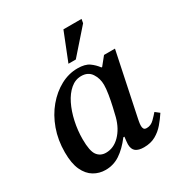

<svg xmlns="http://www.w3.org/2000/svg" viewBox="-163 -796 876 927"><g transform="rotate(-30 275.0 -332.0)"><path d="M160 13Q125 13 95.5 -4.5Q66 -22 48.5 -59.5Q31 -97 31 -159Q31 -227 52 -285.5Q73 -344 109.5 -387.5Q146 -431 191.5 -455.5Q237 -480 286 -480Q328 -480 350.5 -464Q373 -448 389 -426H393L430 -472H491L418 -123Q418 -123 415.5 -110Q413 -97 413 -86Q413 -76 417 -69.5Q421 -63 433 -63Q456 -63 474 -81Q492 -99 503 -112L526 -94Q509 -68 488.5 -44Q468 -20 440.5 -4.5Q413 11 375 11Q345 11 329.5 -1Q314 -13 314 -41Q314 -50 315.5 -60Q317 -70 318 -81H312Q277 -35 240.5 -11Q204 13 160 13ZM203 -58Q246 -58 280 -92.5Q314 -127 329 -183Q334 -203 341 -233.5Q348 -264 353 -295Q358 -326 358 -347Q358 -383 339.5 -411Q321 -439 283 -439Q250 -439 223 -416Q196 -393 177 -354.5Q158 -316 147.5 -268Q137 -220 137 -171Q137 -105 154.5 -81.5Q172 -58 203 -58ZM301 -521H260L322 -677H423L419 -655Z"/></g></svg>

Font: STIX Two Text Medium
Style: Italic
Weight: 500
Italic angle: -12°
Designer: Ross Mills, John Hudson & Paul Hanslow, Tiro Typeworks Ltd; with prior portions MicroPress Inc. and Coen Hoffman, Elsevi
Foundry: Tiro Typeworks Ltd
Version: Version 2.13 b171